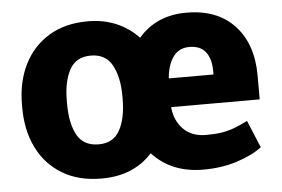

<svg xmlns="http://www.w3.org/2000/svg" viewBox="-44 -597 978 667"><g transform="rotate(-5 445.0 -264.0)"><path d="M285.2 10.3Q205.1 10.3 148.2 -23.9Q91.3 -58.1 61.3 -118.7Q31.2 -179.2 31.2 -259.3V-269Q31.2 -348.1 61.3 -408.7Q91.3 -469.2 147.9 -503.7Q204.6 -538.1 284.2 -538.1Q337.9 -538.1 382.6 -519.3Q427.2 -500.5 460.4 -465.3Q522.9 -538.1 627.9 -538.1Q735.4 -538.1 795.4 -473.6Q855.5 -409.2 855.5 -298.8V-215.8H547.9L546.9 -212.9Q551.8 -167.5 580.8 -138.2Q609.9 -108.9 659.7 -108.9Q691.4 -108.9 714.1 -112.5Q736.8 -116.2 757.8 -124Q778.8 -131.8 805.2 -145L844.7 -49.8Q811.5 -24.4 757.6 -7.1Q703.6 10.3 640.1 10.3Q528.3 10.3 461.9 -62.5Q397 10.3 285.2 10.3ZM285.2 -108.9Q335.9 -108.9 358.6 -149.9Q381.3 -190.9 381.3 -259.3V-269Q381.3 -335.4 358.4 -377Q335.4 -418.5 284.2 -418.5Q231.9 -418.5 209.7 -377Q187.5 -335.4 187.5 -269V-259.3Q187.5 -189.9 210 -149.4Q232.4 -108.9 285.2 -108.9ZM548.3 -315.9H703.1V-328.6Q703.1 -370.6 684.6 -394.5Q666 -418.5 627.9 -418.5Q591.3 -418.5 571.5 -391.1Q551.8 -363.8 547.4 -318.4Z"/></g></svg>

Font: Roboto Slab ExtraBold
Style: Regular
Weight: 800
Designer: Google
Version: Version 2.001; ttfautohint (v1.8.3)